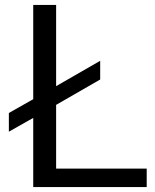

<svg xmlns="http://www.w3.org/2000/svg" viewBox="-20 -760 630 780"><path d="M16 -301 115 -357V-740H208V-410L387 -513V-437L208 -334V-75H576V0H115V-281L16 -225Z"/></svg>

Font: Encode Sans Wide
Style: Regular
Weight: 400
Designer: Pablo Impallari, Andres Torresi
Foundry: Pablo Impallari, Andres Torresi
Version: Version 1.000; ttfautohint (v1.00) -l 8 -r 50 -G 200 -x 14 -